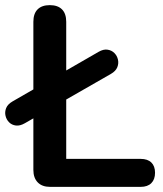

<svg xmlns="http://www.w3.org/2000/svg" viewBox="-53 -728 635 748"><path d="M142 0Q111 0 94 -17.5Q77 -35 77 -66V-643Q77 -675 93.5 -691.5Q110 -708 141 -708Q172 -708 188.5 -691.5Q205 -675 205 -643V-109H495Q522 -109 536.5 -95Q551 -81 551 -55Q551 -29 536.5 -14.5Q522 0 495 0ZM44 -248Q25 -237 9 -239Q-7 -241 -17.5 -251.5Q-28 -262 -31.5 -277Q-35 -292 -29 -307Q-23 -322 -4 -333L331 -526Q350 -537 366 -534.5Q382 -532 392.5 -521.5Q403 -511 406.5 -496Q410 -481 404 -466Q398 -451 379 -440Z"/></svg>

Font: Nunito ExtraLight
Style: Bold
Weight: 700
Version: Version 3.602